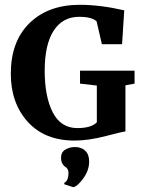

<svg xmlns="http://www.w3.org/2000/svg" viewBox="-20 -577 594 799"><path d="M291 8Q166 8 95.5 -70Q25 -148 25 -270Q25 -405 103 -481Q181 -557 312 -557Q397 -557 497 -534L488 -393H404L382 -488Q363 -507 309 -507Q241 -507 203.5 -449.5Q166 -392 166 -283Q166 -175 199.5 -109.5Q233 -44 302 -44Q360 -44 383 -68V-221L313 -229V-283H540V-229L502 -222V-30Q494 -30 421 -11Q348 8 291 8ZM351 95Q351 132 326.5 165.5Q302 199 285 202L248 190L247 184Q265 176 265 141Q265 125 250 116Q234 104 234 80Q234 56 252 45.5Q270 35 290 35H293Q319 35 335 50.5Q351 66 351 95Z"/></svg>

Font: Aikya
Style: Bold
Weight: 700
Designer: Neelakash Kshetrimayum (Latin subset based on Merriweather by Eben Sorkin)
Foundry: Brand New Type
Version: Version 1.00 b005